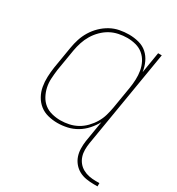

<svg xmlns="http://www.w3.org/2000/svg" viewBox="-169 -635 843 915"><g transform="rotate(30 252.5 -177.0)"><path d="M484 174Q463 174 442 170.5Q421 167 403.5 157.5Q386 148 373 132.5Q360 117 353.5 98Q347 79 346.5 57.5Q346 36 349 15L368 -100Q355 -76 336 -54.5Q317 -33 292.5 -18.5Q268 -4 241 2Q214 8 188 8Q161 8 135.5 1.5Q110 -5 90.5 -20.5Q71 -36 58.5 -58.5Q46 -81 41.5 -106.5Q37 -132 38 -159Q39 -186 43 -213L63 -333Q67 -358 75 -383Q83 -408 97 -431Q111 -454 130.5 -473Q150 -492 173.5 -505Q197 -518 223 -523Q249 -528 274 -528Q302 -528 328.5 -521Q355 -514 374 -497Q393 -480 404 -456Q415 -432 419 -405L438 -520H458L369 15Q366 34 366 52.5Q366 71 371.5 88Q377 105 388 118.5Q399 132 414.5 140.5Q430 149 448 152.5Q466 156 484 156H505V174ZM194 -10Q217 -10 240.5 -15Q264 -20 285 -31.5Q306 -43 323.5 -61Q341 -79 353.5 -100Q366 -121 372.5 -143.5Q379 -166 383 -189L403 -309Q407 -333 408 -357.5Q409 -382 405 -405Q401 -428 390.5 -448.5Q380 -469 362.5 -483.5Q345 -498 322 -504Q299 -510 275 -510Q252 -510 228 -505Q204 -500 183 -488.5Q162 -477 144 -459Q126 -441 113.5 -420Q101 -399 93.5 -376Q86 -353 82 -330L62 -210Q59 -186 57.5 -161.5Q56 -137 61 -114Q66 -91 77 -70.5Q88 -50 105.5 -36Q123 -22 146.5 -16Q170 -10 194 -10Z"/></g></svg>

Font: Iosevka Curly Thin
Style: Italic
Weight: 100
Italic angle: -9°
Monospace: yes
Designer: Belleve Invis
Foundry: Belleve Invis
Version: Version 22.1.2; ttfautohint (v1.8.4)